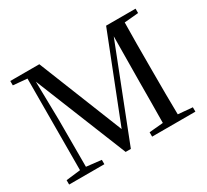

<svg xmlns="http://www.w3.org/2000/svg" viewBox="-144 -956 1272 1180"><g transform="rotate(-30 491.5 -366.0)"><path d="M724 0H933V-31L831 -40C829 -138 829 -239 829 -339V-392C829 -493 829 -593 831 -692L931 -701V-732H722L487 -134L248 -732H42V-701L141 -692L139 -43L37 -31V0H287V-31L181 -43V-379L176 -650L438 0H475L730 -652L727 -326C726 -238 727 -140 725 -40L626 -31V0Z"/></g></svg>

Font: Noto Serif CJK SC Medium
Style: Regular
Weight: 500
Designer: Ryoko NISHIZUKA 西塚涼子 (kana & ideographs); Frank Grießhammer (Latin, Greek & Cyrillic); Wenlong ZHANG 张文龙 (bopomofo); San
Foundry: Adobe
Version: Version 2.001;hotconv 1.1.0;makeotfexe 2.6.0